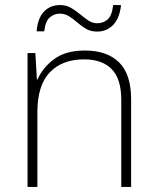

<svg xmlns="http://www.w3.org/2000/svg" viewBox="-20 -740 622 760"><path d="M316 -540Q404 -540 451.5 -493Q499 -446 499 -347V0H460V-345Q460 -428 422 -466.5Q384 -505 313 -505Q226 -505 177 -453.5Q128 -402 128 -297V0H89V-530H120L126 -426H129Q148 -471 193.5 -505.5Q239 -540 316 -540ZM125 -616Q129 -667 153.5 -693.5Q178 -720 218 -720Q242 -720 261 -709Q280 -698 296.5 -684Q313 -670 329.5 -659Q346 -648 365 -648Q388 -648 405.5 -662.5Q423 -677 428 -720H459Q454 -669 428.5 -642Q403 -615 364 -615Q339 -615 320.5 -626Q302 -637 286 -651Q270 -665 253.5 -675.5Q237 -686 216 -686Q195 -686 177.5 -671.5Q160 -657 155 -616Z"/></svg>

Font: Noto Sans Lao UI ExtLt
Style: Regular
Weight: 200
Designer: Monotype Design Team
Foundry: Monotype Imaging Inc.
Version: Version 2.000; ttfautohint (v1.8.4.7-5d5b)